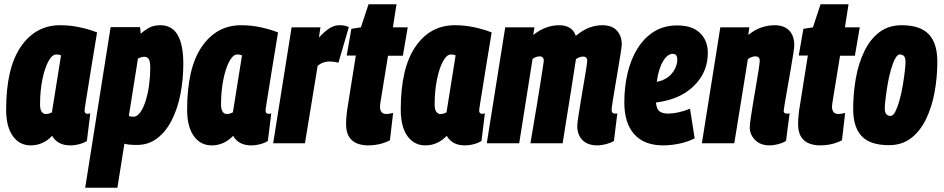

<svg xmlns="http://www.w3.org/2000/svg" viewBox="-20 -676 4453 906"><path d="M311 10Q252 10 226 -35Q183 10 125 10Q72 10 40.5 -34Q9 -78 9 -159Q9 -355 78.5 -456Q148 -557 264 -557Q312 -557 357.5 -547Q403 -537 438 -523Q421 -422 410.5 -355.5Q400 -289 393.5 -249.5Q387 -210 384 -190.5Q381 -171 380 -164Q379 -157 379 -155Q379 -139 393 -139Q401 -139 406 -141L390 -11Q377 -2 355 4Q333 10 311 10ZM225 -146 268 -415Q259 -419 246 -419Q226 -419 208.5 -387Q191 -355 180 -301Q169 -247 169 -182Q169 -160 176.5 -149Q184 -138 196 -138Q211 -138 225 -146Z M382 210 502 -548H641L644 -517Q659 -531 681.5 -544Q704 -557 737 -557Q845 -557 845 -375Q845 -301 831.5 -232Q818 -163 790.5 -109Q763 -55 722 -23.5Q681 8 626 8Q606 8 591.5 6.5Q577 5 567 2L534 210ZM609 -125Q627 -125 642 -146Q657 -167 667.5 -201Q678 -235 683.5 -275Q689 -315 689 -355Q689 -386 682 -397Q675 -408 661 -408Q653 -408 645 -405.5Q637 -403 631 -400L588 -129Q598 -125 609 -125Z M1165 10Q1106 10 1080 -35Q1037 10 979 10Q926 10 894.5 -34Q863 -78 863 -159Q863 -355 932.5 -456Q1002 -557 1118 -557Q1166 -557 1211.5 -547Q1257 -537 1292 -523Q1275 -422 1264.5 -355.5Q1254 -289 1247.5 -249.5Q1241 -210 1238 -190.5Q1235 -171 1234 -164Q1233 -157 1233 -155Q1233 -139 1247 -139Q1255 -139 1260 -141L1244 -11Q1231 -2 1209 4Q1187 10 1165 10ZM1079 -146 1122 -415Q1113 -419 1100 -419Q1080 -419 1062.5 -387Q1045 -355 1034 -301Q1023 -247 1023 -182Q1023 -160 1030.5 -149Q1038 -138 1050 -138Q1065 -138 1079 -146Z M1492 -547 1485 -499Q1514 -530 1536.5 -543.5Q1559 -557 1580 -557Q1592 -557 1603 -555.5Q1614 -554 1626 -548L1577 -380Q1567 -383 1555.5 -384.5Q1544 -386 1536 -386Q1522 -386 1508.5 -382Q1495 -378 1479 -366L1419 0H1269L1356 -547Z M1835 -143 1820 -14Q1774 10 1715 10Q1690 10 1666.5 1.5Q1643 -7 1628 -29Q1613 -51 1613 -92Q1613 -108 1615.5 -134Q1618 -160 1622 -181L1659 -414H1616L1638 -540L1683 -547L1719 -656H1851L1834 -547H1904L1881 -413H1811L1776 -198Q1775 -191 1774 -184.5Q1773 -178 1773 -173Q1773 -157 1780 -147.5Q1787 -138 1805 -138Q1811 -138 1818 -139.5Q1825 -141 1835 -143Z M2173 10Q2114 10 2088 -35Q2045 10 1987 10Q1934 10 1902.5 -34Q1871 -78 1871 -159Q1871 -355 1940.5 -456Q2010 -557 2126 -557Q2174 -557 2219.5 -547Q2265 -537 2300 -523Q2283 -422 2272.5 -355.5Q2262 -289 2255.5 -249.5Q2249 -210 2246 -190.5Q2243 -171 2242 -164Q2241 -157 2241 -155Q2241 -139 2255 -139Q2263 -139 2268 -141L2252 -11Q2239 -2 2217 4Q2195 10 2173 10ZM2087 -146 2130 -415Q2121 -419 2108 -419Q2088 -419 2070.5 -387Q2053 -355 2042 -301Q2031 -247 2031 -182Q2031 -160 2038.5 -149Q2046 -138 2058 -138Q2073 -138 2087 -146Z M2798 10Q2754 10 2729 -14.5Q2704 -39 2704 -81Q2704 -93 2709 -126Q2714 -159 2721 -201.5Q2728 -244 2735 -284.5Q2742 -325 2746.5 -354Q2751 -383 2751 -389Q2751 -409 2731 -409Q2715 -409 2698 -397Q2697 -393 2696 -385.5Q2695 -378 2694 -373Q2686 -320 2675.5 -253.5Q2665 -187 2654 -120Q2643 -53 2635 0H2483Q2490 -42 2498.5 -92.5Q2507 -143 2515.5 -193.5Q2524 -244 2530.5 -287Q2537 -330 2541.5 -357.5Q2546 -385 2546 -389Q2546 -410 2526 -410Q2510 -410 2493 -398L2430 0H2277L2364 -547H2502L2496 -511Q2530 -537 2560 -547Q2590 -557 2618 -557Q2680 -557 2697 -507Q2733 -536 2763 -546.5Q2793 -557 2821 -557Q2868 -557 2891 -531.5Q2914 -506 2914 -466Q2914 -458 2909 -426.5Q2904 -395 2897 -353.5Q2890 -312 2883 -270Q2876 -228 2871 -197Q2866 -166 2866 -158Q2866 -140 2881 -140Q2883 -140 2886.5 -140Q2890 -140 2893 -141L2877 -11Q2863 -2 2840.5 4Q2818 10 2798 10Z M3258 -23Q3224 -6 3184.5 2Q3145 10 3109 10Q3020 10 2973 -42.5Q2926 -95 2926 -193Q2926 -266 2941.5 -331.5Q2957 -397 2988.5 -447.5Q3020 -498 3066.5 -527Q3113 -556 3175 -556Q3247 -556 3283.5 -520Q3320 -484 3320 -427Q3320 -346 3269.5 -287Q3219 -228 3138 -205Q3106 -196 3075 -192Q3079 -159 3093.5 -149.5Q3108 -140 3133 -140Q3154 -140 3180 -145.5Q3206 -151 3236 -163ZM3155 -422Q3130 -422 3109 -387.5Q3088 -353 3079 -290Q3094 -293 3105 -297Q3138 -310 3157 -338Q3176 -366 3176 -395Q3176 -422 3155 -422Z M3379 -547H3516L3511 -511Q3543 -537 3574.5 -547Q3606 -557 3635 -557Q3680 -557 3704 -532Q3728 -507 3728 -462Q3728 -453 3723 -420.5Q3718 -388 3710.5 -344.5Q3703 -301 3695.5 -259Q3688 -217 3683 -187Q3678 -157 3678 -153Q3678 -140 3693 -140Q3695 -140 3698.5 -140Q3702 -140 3706 -141L3689 -11Q3675 -2 3653.5 4Q3632 10 3612 10Q3568 10 3543 -15.5Q3518 -41 3518 -74Q3518 -89 3523 -122.5Q3528 -156 3535 -198Q3542 -240 3549 -280.5Q3556 -321 3560.5 -351Q3565 -381 3565 -389Q3565 -410 3544 -410Q3527 -410 3509 -397L3445 0H3292Z M3968 -143 3953 -14Q3907 10 3848 10Q3823 10 3799.5 1.5Q3776 -7 3761 -29Q3746 -51 3746 -92Q3746 -108 3748.5 -134Q3751 -160 3755 -181L3792 -414H3749L3771 -540L3816 -547L3852 -656H3984L3967 -547H4037L4014 -413H3944L3909 -198Q3908 -191 3907 -184.5Q3906 -178 3906 -173Q3906 -157 3913 -147.5Q3920 -138 3938 -138Q3944 -138 3951 -139.5Q3958 -141 3968 -143Z M4175 9Q4086 9 4046 -33.5Q4006 -76 4006 -161Q4006 -236 4018.5 -306.5Q4031 -377 4058.5 -434Q4086 -491 4129.5 -524Q4173 -557 4235 -557Q4322 -557 4362.5 -514.5Q4403 -472 4403 -386Q4403 -311 4390 -240.5Q4377 -170 4349.5 -113.5Q4322 -57 4279 -24Q4236 9 4175 9ZM4182 -129Q4195 -129 4205.5 -150.5Q4216 -172 4225 -204.5Q4234 -237 4240 -273Q4246 -309 4249.5 -339.5Q4253 -370 4253 -386Q4252 -406 4244.5 -412.5Q4237 -419 4226 -419Q4214 -419 4203 -397.5Q4192 -376 4183 -343.5Q4174 -311 4168 -275Q4162 -239 4158.5 -208.5Q4155 -178 4155 -163Q4156 -143 4163.5 -136Q4171 -129 4182 -129Z"/></svg>

Font: Georama Condensed ExtraBold
Style: Italic
Weight: 800
Width: 3
Italic angle: -9°
Designer: Jean-Baptiste Levee
Foundry: Production Type
Version: Version 1.000